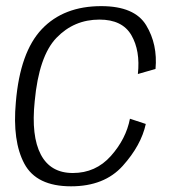

<svg xmlns="http://www.w3.org/2000/svg" viewBox="-20 -618 579 642"><path d="M217.5 5Q329 5 390.5 -63.5Q452 -132 467.5 -203.5L414.5 -221Q401.5 -153.5 350.8 -96.5Q300 -39.5 223.5 -39.5Q149 -39.5 116.5 -101.2Q84 -163 96 -279Q110 -430.5 168.8 -491.5Q227.5 -552.5 312.5 -552.5Q389 -552.5 419.2 -500.5Q449.5 -448.5 441 -370.5L500 -387.5Q507.5 -469.5 468.8 -533.5Q430 -597.5 318.5 -597.5Q193 -597.5 120 -520.8Q47 -444 33 -276.5Q21 -146 61.5 -70.5Q102 5 217.5 5Z"/></svg>

Font: Anybody UltraCondensed Thin Light
Style: Italic
Weight: 300
Italic angle: -10°
Version: Version 1.111